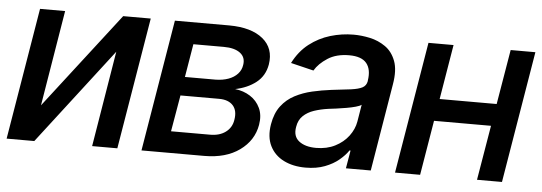

<svg xmlns="http://www.w3.org/2000/svg" viewBox="-42 -667 2238 793"><g transform="rotate(5 1077.0 -271.0)"><path d="M134.3 -149.4 440.4 -545.9H554.7L463.9 0H359.4L424.8 -397L119.6 0H4.9L95.7 -545.9H199.7Z M564 0 654.8 -545.9H880.4Q972.2 -545.4 1020 -506.1Q1067.9 -466.8 1057.1 -399.4Q1048.8 -351.6 1013.4 -324Q978 -296.4 927.2 -286.1Q962.4 -282.2 990 -264.6Q1017.6 -247.1 1031.5 -217.3Q1045.4 -187.5 1038.6 -147.5Q1027.3 -82 970.5 -41Q913.6 0 824.2 0ZM678.7 -89.4H838.9Q878.9 -88.9 904.5 -107.7Q930.2 -126.5 935.1 -158.7Q941.9 -197.3 922.9 -218.8Q903.8 -240.2 864.7 -240.2H704.6ZM716.3 -317.9H843.8Q873.5 -318.4 896.7 -326.9Q919.9 -335.4 934.3 -351.1Q948.7 -366.7 951.7 -388.2Q957 -419.9 933.8 -437.7Q910.6 -455.6 865.7 -455.6H739.3Z M1244.6 11.7Q1192.9 11.7 1154.3 -7.6Q1115.7 -26.9 1097.2 -64Q1078.6 -101.1 1087.4 -154.3Q1095.2 -200.7 1117.9 -230.5Q1140.6 -260.3 1173.8 -277.6Q1207 -294.9 1245.6 -303.7Q1284.2 -312.5 1323.7 -317.4Q1373.5 -322.8 1404.5 -326.9Q1435.5 -331.1 1451.2 -339.4Q1466.8 -347.7 1470.2 -366.7V-369.1Q1477.5 -415.5 1456.8 -440.9Q1436 -466.3 1384.8 -466.3Q1331.5 -466.3 1295.7 -443.1Q1259.8 -419.9 1242.7 -390.6L1147.9 -413.6Q1173.3 -463.4 1212.6 -493.9Q1252 -524.4 1299.3 -538.6Q1346.7 -552.7 1395.5 -552.7Q1428.2 -552.7 1463.4 -545.2Q1498.5 -537.6 1527.6 -517.3Q1556.6 -497.1 1570.8 -459.5Q1585 -421.9 1574.7 -362.3L1514.6 0H1411.6L1424.3 -74.7H1419.9Q1406.7 -54.7 1382.8 -34.7Q1358.9 -14.6 1324.5 -1.5Q1290 11.7 1244.6 11.7ZM1281.2 -73.2Q1325.7 -73.2 1359.9 -90.6Q1394 -107.9 1415.3 -136.2Q1436.5 -164.6 1441.9 -196.3L1453.6 -267.1Q1446.8 -261.7 1429.9 -257.1Q1413.1 -252.4 1392.1 -248.8Q1371.1 -245.1 1350.8 -242.4Q1330.6 -239.7 1317.9 -238.3Q1286.6 -233.9 1259.5 -224.9Q1232.4 -215.8 1214.4 -198.5Q1196.3 -181.2 1191.9 -152.8Q1184.6 -113.3 1210.2 -93.3Q1235.8 -73.2 1281.2 -73.2Z M2037.1 -318.8 2022.5 -227.1H1727.1L1741.7 -318.8ZM1810.1 -545.9 1719.2 0H1615.2L1706.1 -545.9ZM2149.4 -545.9 2058.6 0H1955.1L2046.9 -545.9Z"/></g></svg>

Font: Inter Tight Medium
Style: Italic
Weight: 500
Italic angle: -9.39999°
Designer: Rasmus Andersson
Foundry: rsms
Version: Version 3.004